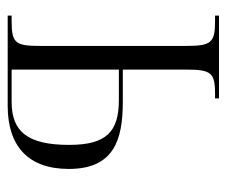

<svg xmlns="http://www.w3.org/2000/svg" viewBox="-64 -512 576 487"><g transform="rotate(90 223.5 -268.0)"><path d="M19 0H248C349 0 408 -51 408 -155C408 -269 335 -292 238 -292H156V-452C156 -517 164 -526 219 -526H229V-536H19V-526H32C88 -526 96 -517 96 -451V-83C96 -19 89 -10 32 -10H19ZM238 -10H156V-282H233C313 -282 347 -251 347 -156C347 -50 313 -10 238 -10Z"/></g></svg>

Font: Noto Serif Display ExtraCondensed Light
Style: Regular
Weight: 300
Width: 2
Designer: Monotype Design Team
Foundry: Monotype Imaging Inc.
Version: Version 2.009